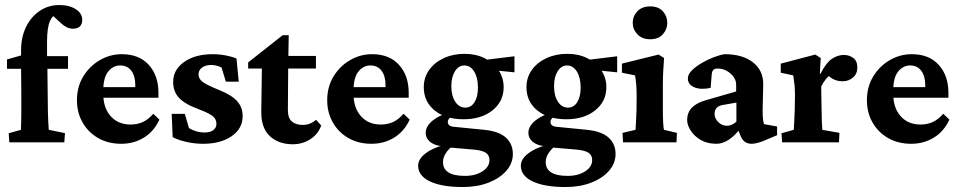

<svg xmlns="http://www.w3.org/2000/svg" viewBox="-20 -567 3823 765"><path d="M236.3 0H17.1L14.6 -36.1L63.5 -49.8Q64 -70.3 64.5 -86.7Q64.9 -103 64.9 -127.9Q64.9 -152.8 64.9 -200.2L64 -293V-366.7Q64 -418.9 83.7 -459.5Q103.5 -500 137.9 -523.4Q172.4 -546.9 216.3 -546.9Q256.3 -546.9 282 -530.3Q307.6 -513.7 307.6 -488.3Q307.6 -452.6 270 -452.6Q247.6 -452.6 224.1 -473.6L178.7 -515.6L214.4 -510.3Q167.5 -510.3 167.5 -402.8V-343.3L168.9 -293L169.9 -201.2Q169.9 -161.1 170.9 -120.1Q171.9 -79.1 174.3 -49.8L238.8 -36.6ZM7.8 -293V-330.1L64 -346.2L109.4 -343.3H251V-293Z M462.9 5.9Q411.1 5.9 371.3 -16.8Q331.5 -39.6 309.1 -78.9Q286.6 -118.2 286.6 -167.5Q286.6 -221.7 312 -262.9Q337.4 -304.2 378.2 -327.6Q418.9 -351.1 465.3 -351.1Q534.2 -351.1 572.8 -308.6Q611.3 -266.1 611.3 -197.3V-177.7H380.4V-219.7H532.2L519 -199.7V-227.5Q519 -264.2 503.2 -285.2Q487.3 -306.2 459 -306.2Q430.7 -306.2 411.1 -282Q391.6 -257.8 391.6 -207.5V-191.4Q391.6 -137.2 421.1 -104Q450.7 -70.8 500 -70.8Q526.9 -70.8 548.6 -80.6Q570.3 -90.3 590.8 -113.8L615.2 -90.3Q593.3 -43 553.2 -18.6Q513.2 5.9 462.9 5.9Z M789.1 5.9Q755.4 5.9 722.9 -1.5Q690.4 -8.8 668 -20.5L664.1 -113.3H716.3L732.9 -56.6Q762.2 -39.1 794.4 -39.1Q817.9 -39.1 830.1 -48.6Q842.3 -58.1 842.3 -73.7Q842.3 -91.3 828.9 -103.3Q815.4 -115.2 772.9 -131.3Q715.8 -152.3 692.9 -177.5Q669.9 -202.6 669.9 -240.7Q669.9 -289.1 713.6 -320.1Q757.3 -351.1 827.6 -351.1Q853.5 -351.1 879.4 -346.2Q905.3 -341.3 922.4 -333.5L931.2 -241.7H879.9L862.8 -297.9Q855 -302.2 843.5 -305.2Q832 -308.1 822.3 -308.1Q799.3 -308.1 785.2 -297.9Q771 -287.6 771 -271Q771 -252.4 788.3 -240Q805.7 -227.5 851.6 -209Q902.8 -188.5 924.8 -164.1Q946.8 -139.6 946.8 -104.5Q946.8 -54.7 903.1 -24.4Q859.4 5.9 789.1 5.9Z M1259.8 -66.9Q1247.6 -32.2 1216.3 -12.2Q1185.1 7.8 1146.5 7.8Q1090.8 7.8 1055.9 -23.9Q1021 -55.7 1021 -119.6L1023.4 -293.9H968.8V-318.4L1106.4 -426.8H1130.4L1128.4 -314.5L1127 -128.9Q1127 -96.7 1142.8 -83Q1158.7 -69.3 1187 -69.3Q1215.8 -69.3 1239.3 -89.8ZM1091.3 -293.9V-344.2H1238.8V-293.9Z M1460 5.9Q1408.2 5.9 1368.4 -16.8Q1328.6 -39.6 1306.2 -78.9Q1283.7 -118.2 1283.7 -167.5Q1283.7 -221.7 1309.1 -262.9Q1334.5 -304.2 1375.2 -327.6Q1416 -351.1 1462.4 -351.1Q1531.2 -351.1 1569.8 -308.6Q1608.4 -266.1 1608.4 -197.3V-177.7H1377.4V-219.7H1529.3L1516.1 -199.7V-227.5Q1516.1 -264.2 1500.2 -285.2Q1484.4 -306.2 1456.1 -306.2Q1427.7 -306.2 1408.2 -282Q1388.7 -257.8 1388.7 -207.5V-191.4Q1388.7 -137.2 1418.2 -104Q1447.8 -70.8 1497.1 -70.8Q1523.9 -70.8 1545.7 -80.6Q1567.4 -90.3 1587.9 -113.8L1612.3 -90.3Q1590.3 -43 1550.3 -18.6Q1510.3 5.9 1460 5.9Z M1824.2 178.2Q1740.2 178.2 1693.1 155.8Q1646 133.3 1646 93.3Q1646 67.4 1674.6 44.9Q1703.1 22.5 1751 10.3L1785.2 13.2Q1767.1 26.4 1756.1 43.7Q1745.1 61 1745.1 78.6Q1745.1 133.8 1832.5 133.8Q1874.5 133.8 1902.3 115.7Q1930.2 97.7 1930.2 70.8Q1930.2 51.8 1916.5 42.2Q1902.8 32.7 1870.6 29.3L1768.1 20.5L1761.7 16.6Q1720.7 16.6 1698.5 1.7Q1676.3 -13.2 1676.3 -38.1Q1676.3 -63 1701.4 -84.7Q1726.6 -106.4 1770.5 -119.1L1783.2 -106.4Q1764.2 -93.8 1764.2 -82Q1764.2 -64.5 1786.1 -62L1909.7 -49.8Q1967.8 -43.9 1995.6 -18.8Q2023.4 6.3 2023.4 46.4Q2023.4 83.5 1997.6 113.3Q1971.7 143.1 1926.8 160.6Q1881.8 178.2 1824.2 178.2ZM1827.1 -91.8Q1754.9 -91.8 1711.7 -127Q1668.5 -162.1 1668.5 -219.7Q1668.5 -258.3 1689.9 -288.3Q1711.4 -318.4 1748.3 -335.4Q1785.2 -352.5 1831.1 -352.5Q1876 -352.5 1911.1 -335Q1946.3 -317.4 1966.6 -287.1Q1986.8 -256.8 1986.8 -219.7Q1986.8 -163.1 1942.4 -127.4Q1897.9 -91.8 1827.1 -91.8ZM1834 -138.2Q1856.9 -138.2 1870.6 -159.7Q1884.3 -181.2 1884.3 -218.3Q1884.3 -257.3 1869.4 -281.7Q1854.5 -306.2 1830.1 -306.2Q1807.1 -306.2 1792.7 -283Q1778.3 -259.8 1778.3 -223.6Q1778.3 -185.5 1793.7 -161.9Q1809.1 -138.2 1834 -138.2ZM2029.8 -278.8 1922.9 -289.6 1901.9 -327.1 2029.8 -342.8Z M2233.4 178.2Q2149.4 178.2 2102.3 155.8Q2055.2 133.3 2055.2 93.3Q2055.2 67.4 2083.7 44.9Q2112.3 22.5 2160.2 10.3L2194.3 13.2Q2176.3 26.4 2165.3 43.7Q2154.3 61 2154.3 78.6Q2154.3 133.8 2241.7 133.8Q2283.7 133.8 2311.5 115.7Q2339.4 97.7 2339.4 70.8Q2339.4 51.8 2325.7 42.2Q2312 32.7 2279.8 29.3L2177.2 20.5L2170.9 16.6Q2129.9 16.6 2107.7 1.7Q2085.4 -13.2 2085.4 -38.1Q2085.4 -63 2110.6 -84.7Q2135.7 -106.4 2179.7 -119.1L2192.4 -106.4Q2173.3 -93.8 2173.3 -82Q2173.3 -64.5 2195.3 -62L2318.8 -49.8Q2377 -43.9 2404.8 -18.8Q2432.6 6.3 2432.6 46.4Q2432.6 83.5 2406.7 113.3Q2380.9 143.1 2335.9 160.6Q2291 178.2 2233.4 178.2ZM2236.3 -91.8Q2164.1 -91.8 2120.8 -127Q2077.6 -162.1 2077.6 -219.7Q2077.6 -258.3 2099.1 -288.3Q2120.6 -318.4 2157.5 -335.4Q2194.3 -352.5 2240.2 -352.5Q2285.2 -352.5 2320.3 -335Q2355.5 -317.4 2375.7 -287.1Q2396 -256.8 2396 -219.7Q2396 -163.1 2351.6 -127.4Q2307.1 -91.8 2236.3 -91.8ZM2243.2 -138.2Q2266.1 -138.2 2279.8 -159.7Q2293.5 -181.2 2293.5 -218.3Q2293.5 -257.3 2278.6 -281.7Q2263.7 -306.2 2239.3 -306.2Q2216.3 -306.2 2201.9 -283Q2187.5 -259.8 2187.5 -223.6Q2187.5 -185.5 2202.9 -161.9Q2218.3 -138.2 2243.2 -138.2ZM2439 -278.8 2332 -289.6 2311 -327.1 2439 -342.8Z M2462.4 0 2460.4 -37.6 2512.2 -49.8Q2512.7 -54.7 2513.9 -77.4Q2515.1 -100.1 2516.1 -127.9L2516.6 -186Q2516.6 -210 2515.1 -228Q2513.7 -246.1 2510.3 -266.6L2458 -277.3V-313.5L2604 -349.6L2626 -335.9Q2624 -310.5 2622.6 -285.2Q2621.1 -259.8 2621.1 -228V-127.9Q2621.1 -102.5 2622.3 -79.1Q2623.5 -55.7 2625.5 -49.8L2677.2 -37.6L2675.3 0ZM2570.8 -410.6Q2538.1 -410.6 2519.5 -430.4Q2501 -450.2 2501 -476.1Q2501 -502.4 2519.5 -522Q2538.1 -541.5 2570.8 -541.5Q2603.5 -541.5 2621.1 -522Q2638.7 -502.4 2638.7 -476.1Q2638.7 -450.2 2621.1 -430.4Q2603.5 -410.6 2570.8 -410.6Z M2834.5 5.9Q2797.9 5.9 2771.7 -9.5Q2745.6 -24.9 2731.7 -47.1Q2717.8 -69.3 2717.8 -88.9Q2717.8 -146 2790 -167L2913.1 -202.6V-229.5Q2913.1 -254.4 2890.4 -274.2Q2867.7 -293.9 2839.4 -293.9Q2826.7 -293.9 2821.5 -287.8Q2816.4 -281.7 2815.4 -266.1L2811.5 -216.8Q2772 -208.5 2746.3 -219.2Q2720.7 -230 2720.7 -254.9Q2720.7 -270.5 2736.6 -286.4Q2752.4 -302.2 2776.4 -316.2Q2800.3 -330.1 2825 -339.4Q2849.6 -348.6 2867.2 -351.1Q2938 -351.1 2979.2 -319.3Q3020.5 -287.6 3021 -233.4L3018.6 -126.5Q3018.6 -85.4 3024.4 -72.3L3076.2 -63V-28.3L3023.9 -6.3Q2994.6 5.9 2974.1 5.9Q2943.4 5.9 2930.7 -25.4L2916.5 -61.5L2933.1 -58.6Q2883.3 5.9 2834.5 5.9ZM2876 -65.9Q2897 -65.9 2914.1 -82.5V-158.2L2863.8 -149.4Q2827.1 -144.5 2827.1 -113.3Q2827.1 -95.2 2841.8 -80.6Q2856.4 -65.9 2876 -65.9Z M3096.2 0 3093.8 -36.1 3142.6 -49.8Q3143.1 -55.2 3144.3 -78.4Q3145.5 -101.6 3146.5 -127.9L3147.5 -187Q3147.5 -209.5 3145.8 -227.3Q3144 -245.1 3140.6 -266.6L3090.8 -277.3V-313.5L3228.5 -349.6L3250 -335.9L3246.6 -273.4L3249 -272.9Q3271 -316.4 3294.2 -332.3Q3317.4 -348.1 3342.3 -348.1Q3363.3 -348.1 3379.6 -336.2Q3396 -324.2 3396 -298.3Q3396 -272.9 3378.7 -258.1Q3361.3 -243.2 3337.9 -243.2Q3318.8 -243.2 3303.5 -250Q3288.1 -256.8 3270.5 -274.9L3293.9 -272.9Q3269 -256.8 3252 -222.2L3252.9 -160.6Q3253.4 -116.7 3254.4 -86.9Q3255.4 -57.1 3256.3 -49.8L3324.7 -37.6L3322.8 0Z M3610.4 5.9Q3558.6 5.9 3518.8 -16.8Q3479 -39.6 3456.5 -78.9Q3434.1 -118.2 3434.1 -167.5Q3434.1 -221.7 3459.5 -262.9Q3484.9 -304.2 3525.6 -327.6Q3566.4 -351.1 3612.8 -351.1Q3681.6 -351.1 3720.2 -308.6Q3758.8 -266.1 3758.8 -197.3V-177.7H3527.8V-219.7H3679.7L3666.5 -199.7V-227.5Q3666.5 -264.2 3650.6 -285.2Q3634.8 -306.2 3606.4 -306.2Q3578.1 -306.2 3558.6 -282Q3539.1 -257.8 3539.1 -207.5V-191.4Q3539.1 -137.2 3568.6 -104Q3598.1 -70.8 3647.5 -70.8Q3674.3 -70.8 3696 -80.6Q3717.8 -90.3 3738.3 -113.8L3762.7 -90.3Q3740.7 -43 3700.7 -18.6Q3660.6 5.9 3610.4 5.9Z"/></svg>

Font: Lateef
Style: Bold
Weight: 700
Designer: SIL International
Foundry: SIL International
Version: Version 4.200